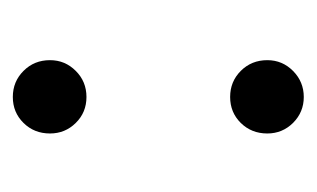

<svg xmlns="http://www.w3.org/2000/svg" viewBox="-115 -355 482 292"><g transform="rotate(-90 126.0 -209.0)"><path d="M69 -374Q69 -398 85 -414.2Q101 -430.5 124.5 -430.5Q148 -430.5 164.2 -414.2Q180.5 -398 180.5 -374Q180.5 -351 164.2 -334.8Q148 -318.5 124.5 -318.5Q101 -318.5 85 -334.8Q69 -351 69 -374ZM69 -43.5Q69 -67.5 85 -83.8Q101 -100 124.5 -100Q148 -100 164.2 -83.8Q180.5 -67.5 180.5 -43.5Q180.5 -20.5 164 -4.2Q147.5 12 124.5 12Q101.5 12 85.2 -4.2Q69 -20.5 69 -43.5Z"/></g></svg>

Font: League Spartan Light
Style: Regular
Weight: 277
Foundry: The League of Moveable Type
Version: Version 2.002